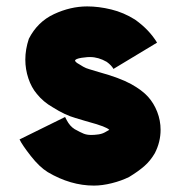

<svg xmlns="http://www.w3.org/2000/svg" viewBox="-20 -560 561 599"><path d="M313 -367Q287 -382 261 -382Q251 -382 246 -381Q234 -380 226 -378Q218 -376 215 -373L214 -370Q216 -368 217.5 -366Q219 -364 228 -359Q231 -357 239.5 -352Q248 -347 259 -344L289 -335Q354 -317 388.5 -298Q423 -279 442 -258Q460 -238 470.5 -211Q481 -184 481 -155Q481 -117 463 -82Q449 -58 430 -41.5Q411 -25 383 -8Q359 4 329 11.5Q299 19 273 19Q200 19 129 -23Q103 -39 76 -73.5Q49 -108 41 -125L183 -195Q184 -193 188.5 -184.5Q193 -176 199 -169Q205 -162 213 -157Q231 -147 241 -143Q251 -139 264 -139Q275 -139 281 -140Q296 -141 307 -147L321 -155Q316 -160 300.5 -166Q285 -172 245 -183L215 -192Q183 -201 145 -225Q115 -242 95 -267Q78 -287 68.5 -315.5Q59 -344 59 -374Q59 -406 70 -439Q97 -492 148.5 -516Q200 -540 252 -540Q288 -540 327 -530.5Q366 -521 401 -499Q445 -468 470 -427L334 -345Q328 -356 313 -367Z"/></svg>

Font: SUIT Heavy
Style: Regular
Weight: 900
Designer: Sunn Youn; Korean Glyphs from Source Han Sans (Sandoll Communications; Soo-young Jang, Joo-yeon Kang)
Foundry: Sunn
Version: Version 1.006